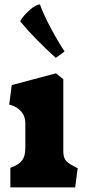

<svg xmlns="http://www.w3.org/2000/svg" viewBox="-20 -814 370 834"><path d="M90 -170V-278.5Q90 -297.5 82.8 -313.2Q75.5 -329 60 -341.2Q44.5 -353.5 20 -360L31 -444.5L223 -495.5L255 -470V-155.5Q255 -128.5 268 -114.5Q281 -100.5 315 -84.5L317.5 -83.5L306.5 0H25V-85Q62 -98.5 76 -117.2Q90 -136 90 -170ZM222.5 -562.5 260.5 -590.5Q229.5 -637.5 199.5 -694Q169.5 -750.5 153.5 -794.5Q134.5 -794.5 106 -768Q77.5 -741.5 67.5 -721.5Q128.5 -647.5 222.5 -562.5Z"/></svg>

Font: TMT Limkin
Style: Regular
Weight: 400
Designer: Gabriel Drozdov
Version: Version 1.000;Glyphs 3.1.2 (3151)